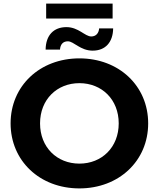

<svg xmlns="http://www.w3.org/2000/svg" viewBox="-20 -1037 884 1069"><path d="M237 -934H607V-1017H237ZM496 -755C567 -755 609 -802 610 -879H532C530 -853 515 -834 488 -834C453 -834 417 -886 350 -886C279 -886 235 -841 234 -761H314C316 -790 331 -807 358 -807C391 -807 427 -755 496 -755ZM422 12C642 12 805 -141 805 -350C805 -559 642 -712 422 -712C201 -712 39 -558 39 -350C39 -142 201 12 422 12ZM422 -126C297 -126 203 -217 203 -350C203 -483 297 -574 422 -574C547 -574 641 -483 641 -350C641 -217 547 -126 422 -126Z"/></svg>

Font: AWKNG-Font
Style: Bold
Weight: 700
Designer: Awakening Church
Foundry: Awakening Church
Version: Version 1.700;PS 001.700;hotconv 1.0.88;makeotf.lib2.5.64775